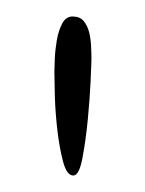

<svg xmlns="http://www.w3.org/2000/svg" viewBox="-20 -870 176 233"><path d="M68 -850Q77 -850 81.5 -844.5Q86 -839 88 -831.5Q90 -824 90.5 -814.5Q91 -805 91 -798Q91 -795 90 -772.5Q89 -750 86.5 -724.5Q84 -699 80 -678Q76 -657 69 -657Q61 -657 56.5 -674Q52 -691 49.5 -713Q47 -735 46.5 -755.5Q46 -776 46 -783Q46 -788 46.5 -799Q47 -810 49 -821.5Q51 -833 55.5 -841.5Q60 -850 68 -850Z"/></svg>

Font: Life Savers
Style: Regular
Weight: 400
Version: Version 2.001; ttfautohint (v0.93) -l 8 -r 50 -G 200 -x 14 -